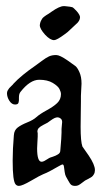

<svg xmlns="http://www.w3.org/2000/svg" viewBox="-20 -609 340 629"><path d="M227.5 -528.3Q222.7 -524.4 211.9 -513.7Q201.2 -502.9 192.4 -497.1Q166 -477.5 157.2 -477.5Q144.5 -477.5 127.9 -495.1Q110.4 -514.6 110.4 -526.4Q110.4 -527.3 110.8 -529.3Q111.3 -531.2 111.3 -532.2Q112.3 -537.1 114.3 -541Q116.2 -544.9 118.2 -547.9Q120.1 -550.8 124.5 -554.2Q128.9 -557.6 131.3 -559.1Q133.8 -560.5 140.1 -564.5Q146.5 -568.4 148.4 -570.3Q174.8 -588.9 188.5 -588.9H192.4Q212.9 -586.9 216.8 -585.4Q220.7 -584 231.4 -572.3Q242.2 -559.6 242.2 -552.7Q242.2 -540 227.5 -528.3ZM116.2 -79.1Q120.1 -79.1 125 -81.5Q129.9 -84 135.7 -87.9Q141.6 -91.8 144.5 -92.8Q147.5 -93.8 153.3 -95.7Q159.2 -97.7 162.1 -99.1Q165 -100.6 169.4 -103Q173.8 -105.5 175.8 -108.9Q177.7 -112.3 177.7 -117.2Q181.6 -161.1 181.6 -174.8V-186.5Q181.6 -190.4 182.6 -198.2Q183.6 -206.1 183.6 -209Q183.6 -216.8 178.7 -220.7Q173.8 -224.6 168.9 -224.6Q164.1 -224.6 158.7 -222.2Q153.3 -219.7 146 -214.4Q138.7 -209 135.7 -207Q133.8 -206.1 122.6 -200.2Q111.3 -194.3 106.9 -189.5Q102.5 -184.6 102.5 -177.7L103.5 -172.9Q103.5 -168 103.5 -161.1Q103.5 -155.3 102.5 -142.6Q101.6 -129.9 101.6 -123Q101.6 -79.1 116.2 -79.1ZM164.1 -428.7Q175.8 -428.7 201.2 -411.1Q220.7 -397.5 227.1 -392.6Q233.4 -387.7 240.2 -372.6Q247.1 -357.4 247.1 -335Q247.1 -329.1 246.1 -315.9Q245.1 -302.7 245.1 -294.9V-276.4Q245.1 -265.6 244.6 -237.3Q244.1 -209 244.1 -193.4Q244.1 -145.5 250 -128.9L270.5 -99.6Q291 -69.3 291 -51.8Q291 -43.9 287.6 -38.1Q284.2 -32.2 280.8 -29.8Q277.3 -27.3 270 -23.4Q262.7 -19.5 258.8 -17.6Q255.9 -15.6 249 -10.3Q242.2 -4.9 237.3 -2.4Q232.4 0 226.6 0Q217.8 0 213.4 -3.4Q209 -6.8 203.1 -18.1Q197.3 -29.3 196.3 -30.3Q193.4 -35.2 191.9 -45.4Q190.4 -55.7 189.5 -63Q188.5 -70.3 184.6 -70.3Q182.6 -70.3 172.4 -64.5Q162.1 -58.6 147 -50.3Q131.8 -42 121.1 -38.1Q111.3 -34.2 82 -17.1Q52.7 0 42 0Q35.2 0 30.8 -5.4Q26.4 -10.7 23.9 -29.3Q21.5 -47.9 21.5 -83Q21.5 -120.1 25.4 -166Q26.4 -182.6 38.1 -191.4Q49.8 -200.2 69.3 -208Q88.9 -215.8 99.6 -225.6Q110.4 -235.4 132.8 -247.6Q155.3 -259.8 167.5 -271.5Q179.7 -283.2 179.7 -300.8Q179.7 -307.6 174.8 -317.4Q169.9 -327.1 152.8 -337.4Q135.7 -347.7 108.4 -347.7Q78.1 -347.7 46.9 -307.6Q42 -301.8 42 -289.1Q42 -282.2 42 -280.3Q42 -278.3 41 -273.9Q40 -269.5 37.1 -268.1Q34.2 -266.6 29.3 -266.6Q18.6 -266.6 10.7 -278.8Q2.9 -291 2.9 -303.7Q2.9 -308.6 5.4 -313Q7.8 -317.4 10.3 -320.3Q12.7 -323.2 17.6 -327.6Q22.5 -332 24.4 -335Q49.8 -362.3 96.7 -394.5Q102.5 -398.4 116.7 -409.2Q130.9 -419.9 140.6 -424.3Q150.4 -428.7 164.1 -428.7Z"/></svg>

Font: Isabella
Style: Medium
Weight: 500
Designer: John Stracke
Version: Version 001.202